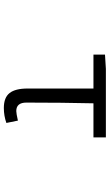

<svg xmlns="http://www.w3.org/2000/svg" viewBox="203 -784 593 1040"><g transform="rotate(90 500.0 -263.5)"><path d="M564.5 12.7Q507.8 12.7 483.4 -18.6Q459 -49.8 459 -115.2V-472.7H275.4V-535.2L352.5 -540H723.6V-472.7H539.1Q535.2 -304.7 535.2 -109.4Q535.2 -54.7 581.1 -54.7Q593.8 -54.7 632.8 -63.5L645.5 -1Q606.4 12.7 564.5 12.7Z"/></g></svg>

Font: GenEi Gothic M SemiLight
Style: Regular
Weight: 350
Designer: o_tamon (Modified); [Source Han Sans]
Ryoko NISHIZUKA  (kana & ideographs); Paul D. Hunt (Latin, Greek & Cyrillic); Wenl
Version: Version 1.1a;Original Version 1.004